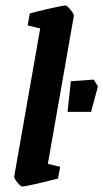

<svg xmlns="http://www.w3.org/2000/svg" viewBox="-20 -673 378 702"><path d="M32 -28 127 -569 81 -580 89 -624Q114 -631 162.5 -642Q211 -653 220 -653Q225 -653 238 -637Q251 -621 250 -615L155 -74L200 -63L192 -20Q76 9 61 9Q56 9 43.5 -6Q31 -21 32 -28ZM239 -376 323 -382 338 -357 313 -264H227Z"/></svg>

Font: Grenze SemiBold
Style: Italic
Weight: 600
Italic angle: -10°
Designer: Renata Polastri
Foundry: Omnibus-Type
Version: Version 1.002; ttfautohint (v1.8)